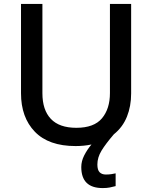

<svg xmlns="http://www.w3.org/2000/svg" viewBox="-20 -734 776 978"><path d="M476 104Q476 132 487.5 143.5Q499 155 519 155Q535 155 547.5 153Q560 151 569 149V214Q554 218 539 221Q524 224 503 224Q394 224 394 117Q394 87 409 57.5Q424 28 446 2Q408 10 365 10Q228 10 157.5 -63Q87 -136 87 -259V-714H196V-259Q196 -174 239 -128.5Q282 -83 369 -83Q459 -83 499.5 -131.5Q540 -180 540 -260V-714H648V-258Q648 -193 626.5 -139.5Q605 -86 560 -50Q518 -1 497 33.5Q476 68 476 104Z"/></svg>

Font: Noto Sans Khmer UI Medium
Style: Regular
Weight: 500
Designer: Danh Hong and the Monotype Design Team
Foundry: Monotype Imaging Inc.
Version: Version 2.002; ttfautohint (v1.8.4.7-5d5b)